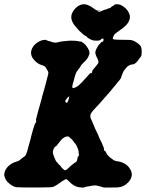

<svg xmlns="http://www.w3.org/2000/svg" viewBox="-72 -842 682 897"><path d="M525 -531 526 -532Q526 -532 525 -531ZM315 -822Q330 -823 344 -816Q353 -812 365 -803Q378 -793 385 -792Q390 -791 397 -793Q399 -794 399 -794Q399 -794 397.5 -793Q396 -792 393.5 -791Q391 -790 389 -790Q383 -788 387 -787Q389 -787 392 -787Q398 -788 408 -793Q414 -796 418 -797Q421 -798 421 -798L420 -797H422Q424 -798 429.5 -800.5Q435 -803 435 -803Q435 -802 443 -805Q445 -806 446.5 -808Q448 -810 448 -810Q449 -810 451 -811.5Q453 -813 453 -813.5Q453 -814 455.5 -814.5Q458 -815 460 -816.5Q462 -818 462 -819Q462 -820 463 -820.5Q464 -821 469 -822Q477 -823 485 -821Q494 -819 502 -813Q511 -807 517 -801Q527 -790 531 -780Q535 -772 535 -763Q535 -754 531 -745Q527 -735 518 -725Q504 -711 480 -695Q465 -685 462 -680Q458 -675 455 -664Q454 -661 457 -659Q463 -656 500 -656Q530 -656 540 -655Q549 -653 557 -649Q565 -645 575 -637Q588 -626 588 -619Q588 -618 589 -614Q590 -610 590 -599.5Q590 -589 589 -584Q587 -576 580 -570Q578 -567 575 -562.5Q572 -558 568.5 -554.5Q565 -551 565.5 -551Q566 -551 564 -549.5Q562 -548 560 -546.5Q558 -545 555 -543Q551 -542 548 -541L544 -540H545L546 -541Q545 -542 534 -538Q530 -536 528 -534H526L525 -533Q523 -531 520 -527.5Q517 -524 513 -519.5Q509 -515 507 -512Q503 -506 499 -494Q498 -491 496.5 -488.5Q495 -486 495 -483.5Q495 -481 494 -479Q490 -471 475 -454Q470 -448 467.5 -444.5Q465 -441 464.5 -441Q464 -441 458.5 -434Q453 -427 443.5 -415.5Q434 -404 427 -396.5Q420 -389 416.5 -385Q413 -381 407.5 -374.5Q402 -368 392 -357Q356 -320 352 -310Q350 -306 350 -300Q350 -294 352 -289Q354 -284 362 -266Q365 -260 367 -254.5Q369 -249 372 -242Q381 -224 386 -213Q391 -201 394 -193Q398 -186 400.5 -180.5Q403 -175 405 -171Q409 -162 413 -151Q414 -148 414 -146Q413 -142 414.5 -139.5Q416 -137 418 -137Q419 -138 419.5 -136.5Q420 -135 421.5 -133Q423 -131 425 -127Q431 -115 445 -104Q452 -100 456 -96Q463 -90 480 -88Q491 -86 496 -84Q525 -74 539 -47Q544 -36 544 -25Q543 -15 539 -7Q535 1 527 10Q507 31 482 33Q475 34 451 34Q427 34 417 34Q406 33 406 32Q405 31 399 30Q395 29 394.5 28.5Q394 28 389 27Q384 26 380 25Q371 23 363 25Q354 26 350 27Q346 28 342.5 28.5Q339 29 334.5 29.5Q330 30 326.5 31.5Q323 33 320 34Q309 35 293 32Q272 28 250 5Q242 -3 239 -4.5Q236 -6 231 -3Q228 -1 227 0H226L225 1Q220 3 218 5Q218 6 217.5 5.5Q217 5 214.5 7.5Q212 10 209 11.5Q206 13 202 16Q198 19 195 21Q192 23 190 24Q187 26 183 28Q180 29 178 30Q175 34 109 34Q11 34 3.5 32.5Q-4 31 -12 27Q-25 20 -37 8Q-45 -1 -49 -12Q-54 -23 -51 -35Q-46 -59 -20 -76Q-10 -83 5 -87Q17 -90 25 -98Q31 -103 36.5 -107Q42 -111 45 -113Q51 -120 57 -142Q58 -147 60 -154Q62 -161 64 -168Q66 -175 70 -189.5Q74 -204 75 -210Q81 -230 83 -239Q85 -243 88 -254Q91 -265 92 -266Q94 -266 96 -270Q97 -273 97 -277Q97 -281 96.5 -282.5Q96 -284 98 -291.5Q100 -299 101.5 -304Q103 -309 104.5 -316Q106 -323 108 -329Q120 -373 122 -378Q122 -381 125 -391.5Q128 -402 129.5 -407Q131 -412 135 -426.5Q139 -441 141 -448Q145 -464 150 -483Q154 -495 154 -503Q153 -510 148 -516Q145 -520 143 -525Q139 -533 126 -537Q114 -540 102 -548Q90 -557 81 -570Q73 -582 73 -596Q73 -606 78 -616Q87 -634 105 -645Q120 -655 139 -656L145 -655Q145 -654 146.5 -653Q148 -652 150.5 -652Q153 -652 153 -651Q153 -650 159 -650Q160 -650 161 -649Q164 -647 168 -647Q170 -647 170 -646.5Q170 -646 170.5 -646Q171 -646 174 -645Q181 -642 190 -643Q198 -644 198.5 -644.5Q199 -645 200.5 -645Q202 -645 202.5 -645.5Q203 -646 204.5 -646Q206 -646 206.5 -646.5Q207 -647 209.5 -647Q212 -647 214 -648Q220 -649 231 -650Q239 -650 242 -651Q245 -652 263 -652Q285 -652 297 -649Q303 -647 304 -648Q305 -649 309 -647Q317 -642 326 -634Q333 -626 339 -616Q349 -599 345 -588Q338 -566 321 -552Q310 -542 305 -534Q304 -531 302 -528Q299 -523 292 -515Q284 -506 281 -495Q276 -481 272 -463Q270 -458 268 -450Q264 -436 267 -432Q268 -429 273 -431Q282 -433 292 -440Q306 -451 343 -493Q345 -496 347 -498Q349 -500 350.5 -501.5Q352 -503 352 -503Q352 -503 351.5 -501Q351 -499 351 -499Q353 -497 357 -502Q361 -507 358 -509Q357 -510 369 -524Q384 -542 387 -547Q388 -550 388 -553Q388 -559 382 -571Q371 -591 374 -602Q378 -616 389 -632Q393 -636 399 -642L405 -649L406 -647Q406 -646 408 -646Q410 -647 411 -652Q412 -660 411 -662Q409 -663 402 -660Q397 -658 399 -656L397 -655Q394 -654 391 -653Q388 -652 378.5 -652Q369 -652 364 -653Q347 -658 335 -668Q333 -671 333 -671Q335 -671 332 -672Q331 -673 330 -673Q320 -677 304 -693Q299 -697 294.5 -702.5Q290 -708 287 -711Q273 -726 267 -738Q261 -751 261 -763Q261 -773 266 -783Q274 -799 289 -811Q302 -820 315 -822ZM252 -392Q252 -395 250 -392Q248 -391 250 -390Q251 -390 251.5 -390.5Q252 -391 252 -392ZM249 -389 247 -390 243 -385Q233 -374 233 -370Q234 -362 239 -362Q243 -362 244 -366Q245 -368 246 -369V-370V-371Q247 -371 247 -372.5Q247 -374 247.5 -374.5Q248 -375 248 -375.5Q248 -376 248.5 -377Q249 -378 248.5 -378.5Q248 -379 248 -379Q251 -380 250 -383Q250 -384 250.5 -384Q251 -384 251 -386Q251 -388 249 -389ZM250 -203Q244 -206 234 -203Q229 -201 222 -196Q215 -191 197 -167Q193 -161 192 -160.5Q191 -160 189 -159Q186 -158 182 -152Q176 -144 175 -132Q175 -125 176.5 -121.5Q178 -118 179 -114.5Q180 -111 182.5 -105Q185 -99 187 -95Q189 -88 195 -83Q199 -79 199 -79Q200 -75 205 -72Q208 -70 211 -66Q217 -57 221 -54Q224 -51 224.5 -51Q225 -51 227 -49Q231 -45 233 -47Q234 -48 235 -48Q238 -47 250 -59Q262 -71 275 -80Q283 -85 284 -86Q288 -90 289 -97Q289 -101 290.5 -106Q292 -111 294 -112Q296 -113 296 -114Q298 -116 296 -121Q296 -123 296.5 -123Q297 -123 296.5 -125.5Q296 -128 295 -129V-131Q296 -131 295.5 -132.5Q295 -134 295 -135Q295 -142 285 -163Q280 -172 275 -176Q275 -177 272 -180Q269 -185 269 -185Q268 -185 267 -187Q264 -192 260 -194Q257 -196 257 -196Q257 -197 254 -199.5Q251 -202 250 -203Z"/></svg>

Font: TT2020 Style B
Style: Italic
Weight: 400
Italic angle: -15°
Version: Version 0.2.000